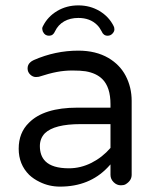

<svg xmlns="http://www.w3.org/2000/svg" viewBox="-20 -692 589 717"><path d="M140.6 -573.2Q147.5 -558.6 163.1 -558.6Q178.7 -558.6 185.5 -575.2Q197.3 -599.6 219.7 -612.3Q242.2 -625 272.5 -625Q316.4 -625 342.8 -598.6Q352.5 -588.9 359.4 -575.2Q366.2 -558.6 381.8 -558.6Q392.6 -558.6 399.9 -566.4Q407.2 -574.2 407.2 -582Q407.2 -589.8 404.3 -594.7Q386.7 -629.9 351.6 -650.9Q316.4 -671.9 272.5 -671.9Q228.5 -671.9 193.4 -650.9Q158.2 -629.9 140.6 -594.7Q137.7 -589.8 137.7 -585.9Q137.7 -582 138.7 -580.1Q138.7 -576.2 140.6 -573.2ZM392.6 -78.1V-39.1Q392.6 -23.4 404.3 -11.7Q416 0 431.6 0Q442.4 0 449.2 -3.9Q471.7 -17.6 471.7 -39.1V-315.4Q471.7 -366.2 449.2 -409.2Q427.7 -450.2 384.8 -475.6Q337.9 -502.9 272.5 -502.9Q186.5 -502.9 106.4 -467.8Q97.7 -463.9 92.8 -459Q83 -450.2 83 -436.5Q83 -422.9 92.8 -413.6Q102.5 -404.3 114.3 -404.3L125 -405.3Q164.1 -418 192.4 -423.3Q220.7 -428.7 250.5 -428.7Q280.3 -428.7 299.8 -425.8Q339.8 -418.9 362.3 -396.5Q392.6 -366.2 392.6 -302.7V-290H269.5Q143.6 -290 87.9 -233.4Q49.8 -196.3 49.8 -136.7Q49.8 -78.1 88.9 -39.1Q105.5 -23.4 127.9 -12.7Q163.1 4.9 204.1 4.9Q313.5 4.9 381.8 -66.4ZM237.3 -63.5Q175.8 -63.5 149.4 -89.8Q128.9 -110.4 128.9 -146.5Q128.9 -174.8 147.5 -194.3Q182.6 -228.5 281.2 -228.5H392.6V-139.6Q362.3 -104.5 321.8 -84Q281.2 -63.5 237.3 -63.5Z"/></svg>

Font: FakePearl
Style: Light
Weight: 350
Version: Version 1.2